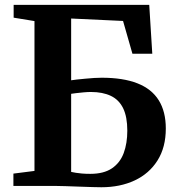

<svg xmlns="http://www.w3.org/2000/svg" viewBox="-20 -763 726 788"><path d="M396 5.5Q384.5 5.5 360 4.8Q335.5 4 306 3Q276.5 2 249.2 1Q222 0 204 0H35V-50.5L121.5 -61.5V-676.5L36 -690.5V-743H592.5L605 -542.5H523.5L485 -677L272 -687V-433.5Q279 -435 294.8 -436.5Q310.5 -438 329.8 -440Q349 -442 367 -443Q385 -444 397.5 -444Q485.5 -444 544 -421Q602.5 -398 631.5 -351.5Q660.5 -305 660.5 -235.5Q660.5 -158.5 626.5 -104.5Q592.5 -50.5 532.8 -22.5Q473 5.5 396 5.5ZM350.5 -49.5Q406 -49.5 439.5 -72.2Q473 -95 487.8 -135Q502.5 -175 502.5 -226.5Q502.5 -283.5 485.5 -318.5Q468.5 -353.5 435 -369.5Q401.5 -385.5 353 -385.5Q340 -385.5 323.5 -384Q307 -382.5 292.8 -380.8Q278.5 -379 272 -378V-57.5Q281 -55.5 291.5 -53.8Q302 -52 316.5 -50.8Q331 -49.5 350.5 -49.5Z"/></svg>

Font: Merriweather 48pt
Style: Bold
Weight: 700
Version: Version 2.100